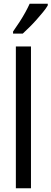

<svg xmlns="http://www.w3.org/2000/svg" viewBox="-20 -1009 276 1029"><path d="M146 0H65V-760H146ZM236 -980Q227 -964 210.5 -944Q194 -924 175 -902.5Q156 -881 136.5 -862Q117 -843 102 -829H50V-840Q69 -867 85.5 -892.5Q102 -918 115.5 -942.5Q129 -967 139 -989H236Z"/></svg>

Font: Noto Sans Arabic ExtraCondensed
Style: Regular
Weight: 400
Width: 2
Designer: Monotype Design Team, Nadine Chahine, Nizar Qandah and Khaled Hosny
Foundry: Monotype Imaging Inc.
Version: Version 2.012